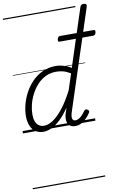

<svg xmlns="http://www.w3.org/2000/svg" viewBox="-146 -1078 1054 1641"><g transform="rotate(-10 380.5 -257.5)"><path d="M177 17Q137 17 108.5 -2Q80 -21 65 -57Q50 -93 50 -141Q50 -186 63 -237.5Q76 -289 102 -338.5Q128 -388 167.5 -429Q207 -470 259 -494.5Q311 -519 376 -519Q408 -519 443.5 -508.5Q479 -498 508 -479L671 -979Q675 -991 682 -995.5Q689 -1000 702 -1000Q719 -1000 724 -992.5Q729 -985 725 -973L442 -107Q430 -70 435.5 -51Q441 -32 462 -32Q478 -32 494 -42Q510 -52 524 -67.5Q538 -83 549 -99Q555 -106 561.5 -108.5Q568 -111 577 -105Q588 -98 589.5 -91Q591 -84 586 -76Q572 -54 552 -33Q532 -12 507 2Q482 16 452 16Q425 16 407 3.5Q389 -9 383.5 -34Q378 -59 386 -95Q391 -110 395.5 -124.5Q400 -139 404 -152Q363 -91 322.5 -53.5Q282 -16 245 0.5Q208 17 177 17ZM107 -146Q107 -111 116 -86Q125 -61 144 -47Q163 -33 190 -33Q227 -33 269.5 -61.5Q312 -90 357.5 -148Q403 -206 448 -294L494 -434Q457 -456 427.5 -463Q398 -470 370 -470Q318 -470 276 -449Q234 -428 202.5 -392.5Q171 -357 149.5 -314.5Q128 -272 117.5 -228Q107 -184 107 -146ZM446 -718Q434 -718 432 -724.5Q430 -731 433 -742Q436 -753 441 -759Q446 -765 459 -765H745Q759 -765 760.5 -758Q762 -751 760 -741Q757 -730 751.5 -724Q746 -718 733 -718ZM0 475H629V485H0ZM0 -20H629V0H0ZM0 -505H629V-500H0ZM0 -995H629V-985H0Z"/></g></svg>

Font: Playwrite CZ Guides
Style: Regular
Weight: 400
Designer: Veronika Burian, José Scaglione
Foundry: TypeTogether
Version: Version 1.003